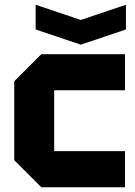

<svg xmlns="http://www.w3.org/2000/svg" viewBox="-20 -788 570 808"><path d="M40 -114V-446L154 -560H506V-408H208V-152H506V0H154ZM510 -768V-664L320 -600L130 -664V-768L320 -704Z"/></svg>

Font: Tektur
Style: Bold
Weight: 700
Designer: Adam Jagosz
Foundry: Adam Jagosz
Version: Version 1.005;gftools[0.9.30]